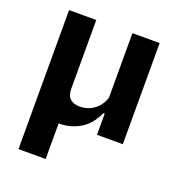

<svg xmlns="http://www.w3.org/2000/svg" viewBox="-132 -644 885 953"><g transform="rotate(20 310.0 -167.0)"><path d="M405.5 -534.2H549.2V0H412.8V-113.5L405.5 -120.5ZM70.8 200V-534.2H214.5V-169.8Q214.5 -134.2 233.2 -118.3Q252 -102.3 283.8 -102.3Q315.2 -102.3 341.4 -115.7Q367.6 -129.1 385 -152.6Q402.5 -176.1 409.1 -205.7L426 -112.1H406Q376.8 -46.8 326.9 -17.5Q276.9 11.9 217.8 11.9Q196.1 11.9 179.2 6Q162.3 0.2 150.4 -11.8Q138.5 -23.8 132.2 -41.2L214.5 -47.7V200Z"/></g></svg>

Font: Monaspace Xenon Var ExtraLight
Style: Regular
Weight: 200
Designer: Riley Cran and the Lettermatic Team
Version: Version 1.200 (Monaspace Xenon Var)